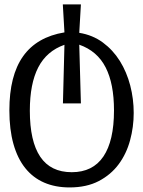

<svg xmlns="http://www.w3.org/2000/svg" viewBox="-20 -634 642 861"><path d="M292 206.5Q228 206.5 178 184.8Q127.9 163.1 93.3 119.9Q58.6 76.7 40.3 11.7Q22 -53.2 22 -139.2Q22 -294.9 83.5 -381.6Q145 -468.3 269 -488.8L261.7 -614.3H342.8L335.4 -486.8Q395.5 -477.1 441.2 -443.4Q486.8 -409.7 517.6 -360.4Q548.3 -311 564 -250.7Q579.6 -190.4 579.6 -127.4Q579.6 -64.5 563.2 -4.4Q546.9 55.7 512.2 102.5Q477.5 149.4 422.9 178Q368.2 206.5 292 206.5ZM301.8 138.2Q396 138.2 443.6 67.9Q491.2 -2.4 491.2 -138.7Q491.2 -258.8 453.6 -332Q416 -405.3 335.4 -433.6L342.8 -170.4H262.2L269 -433.1Q189.5 -405.3 151.6 -332Q113.8 -258.8 113.8 -137.7Q113.8 -0.5 160.4 68.8Q207 138.2 301.8 138.2Z"/></svg>

Font: Hack
Style: Regular
Weight: 400
Monospace: yes
Designer: Christopher Simpkins
Foundry: Christopher Simpkins
Version: Version 2.019; ttfautohint (v1.4.1) -l 4 -r 80 -G 350 -x 0 -